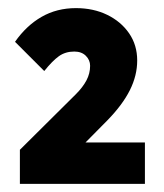

<svg xmlns="http://www.w3.org/2000/svg" viewBox="-20 -726 404 473"><path d="M29 -273V-357L167 -494Q184 -511 193 -528Q202 -545 202 -564Q202 -578 191.5 -588.5Q181 -599 163 -599Q141 -599 125 -587.5Q109 -576 89 -551L17 -623Q45 -663 82.5 -684.5Q120 -706 167 -706Q210 -706 244 -689.5Q278 -673 298 -644Q318 -615 318 -577Q318 -540 300 -504Q282 -468 245 -430L159 -343L154 -375H337V-273Z"/></svg>

Font: SUSE Thin ExtraBold
Style: Regular
Weight: 800
Version: Version 1.000